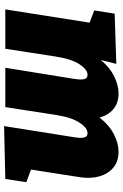

<svg xmlns="http://www.w3.org/2000/svg" viewBox="150 -745 601 941"><g transform="rotate(90 450.5 -274.5)"><path d="M598 6 649 -315Q653 -338 655 -358Q657 -378 652.5 -390.5Q648 -403 632 -403Q607 -403 581 -363.5Q555 -324 543 -246L505 0H312L363 -315Q367 -338 369 -358Q371 -378 366.5 -390.5Q362 -403 346 -403Q321 -403 295 -363.5Q269 -324 257 -246L219 0H26L91 -413L31 -436L47 -536L293 -544L274 -468Q310 -512 354 -533.5Q398 -555 438 -555Q485 -555 515 -529.5Q545 -504 556 -462Q593 -509 637.5 -532Q682 -555 724 -555Q771 -555 801.5 -529.5Q832 -504 844.5 -460.5Q857 -417 848 -362L811 -126L873 -103L857 0Z"/></g></svg>

Font: Bitter Black
Style: Italic
Weight: 900
Italic angle: -9°
Designer: Sol Matas, and Bitter project Authors
Foundry: Sol Matas
Version: Version 2.001